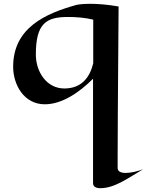

<svg xmlns="http://www.w3.org/2000/svg" viewBox="-20 -541 770 1007"><path d="M730 347C703 357 667 366 639 366C615 366 597 359 597 340V285C597 202 598 -4 602 -507C539 -518 489 -521 453 -521C407 -521 384 -516 384 -516C216 -470 49 -394 49 -191C49 -96 106 6 215 6C305 6 396 -56 468 -128V419C468 439 485 446 506 446C583 446 654 391 730 347ZM469 -209C451 -136 409 -77 317 -77C224 -77 168 -165 168 -255C168 -419 223 -452 337 -452C380 -452 429 -448 469 -438Z"/></svg>

Font: Eagle Lake
Style: Regular
Weight: 400
Designer: Astigmatic (AOETI)
Foundry: Astigmatic (AOETI)
Version: Version 1.000